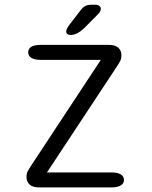

<svg xmlns="http://www.w3.org/2000/svg" viewBox="-20 -814 659 834"><path d="M184 -65H464Q490.5 -65 504.5 -56.5Q518.5 -48 518.5 -32Q518.5 -17 504.5 -8.5Q490.5 0 464 0H149Q122.5 0 108.8 -12.2Q95 -24.5 95 -46Q95 -59.5 99.8 -69Q104.5 -78.5 115.5 -95L418 -554H156.5Q130 -554 116.2 -562.8Q102.5 -571.5 102.5 -587Q102.5 -602.5 116.2 -610.8Q130 -619 156.5 -619H453.5Q480 -619 493.8 -606.8Q507.5 -594.5 507.5 -573Q507.5 -560.5 502.8 -550.5Q498 -540.5 487 -524ZM285.5 -662Q279 -662 273.2 -665.8Q267.5 -669.5 267.5 -677Q267.5 -687.5 283.5 -709L325.5 -763.5Q338.5 -781 348.8 -787.2Q359 -793.5 379 -793.5H393.5Q404.5 -793.5 411.2 -788.5Q418 -783.5 418 -775.5Q418 -764 404.5 -751L344 -690Q328.5 -676 314.5 -669Q300.5 -662 285.5 -662Z"/></svg>

Font: Sono Monospace
Style: Regular
Weight: 400
Designer: Tyler Finck
Foundry: Tyler Finck
Version: Version 2.112